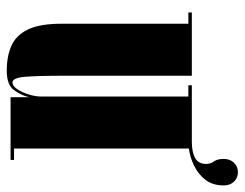

<svg xmlns="http://www.w3.org/2000/svg" viewBox="-96 -600 707 554"><g transform="rotate(90 257.0 -322.5)"><path d="M183.5 11Q141 11 110.8 -2.8Q80.5 -16.5 64.2 -50.8Q48 -85 48 -146.5V-513H15.5V-523H198V-163.5Q198 -74.5 201.2 -40Q204.5 -5.5 217.5 -5.5Q227.5 -5.5 236.8 -19.2Q246 -33 252 -52.2Q258 -71.5 258 -87.5V-513H225.5V-523H388Q418.5 -523 435.5 -532.5Q452.5 -542 452.5 -564.5Q452.5 -577 445.2 -587Q438 -597 438 -615Q438 -633 449 -644.5Q460 -656 476.5 -656Q492.5 -656 503.5 -644.8Q514.5 -633.5 514.5 -615Q514.5 -582.5 497.8 -561.5Q481 -540.5 456.5 -529Q432 -517.5 408 -514.5V-10H441V0H260V-53.5Q255 -32 240 -10.5Q225 11 183.5 11Z"/></g></svg>

Font: Imbue 100pt Black
Style: Regular
Weight: 900
Designer: Tyler Finck
Foundry: Etcetera Type Company
Version: Version 1.102; ttfautohint (v1.8.3)